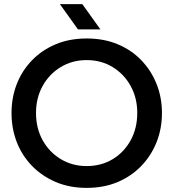

<svg xmlns="http://www.w3.org/2000/svg" viewBox="-20 -900 843 933"><path d="M401 13Q318 13 251 -15.5Q184 -44 135.5 -94Q87 -144 61.5 -209.5Q36 -275 36 -351Q36 -426 61.5 -491.5Q87 -557 135.5 -607Q184 -657 251 -685Q318 -713 401 -713Q485 -713 552 -685Q619 -657 667 -607Q715 -557 741 -491.5Q767 -426 767 -351Q767 -275 741 -209.5Q715 -144 667 -94Q619 -44 552 -15.5Q485 13 401 13ZM401 -93Q472 -93 527.5 -126.5Q583 -160 615 -218.5Q647 -277 647 -351Q647 -424 615 -482Q583 -540 527.5 -574Q472 -608 401 -608Q331 -608 275 -574Q219 -540 187 -482Q155 -424 155 -351Q155 -277 187 -219Q219 -161 275 -127Q331 -93 401 -93ZM359 -757 271 -880H380L468 -757Z"/></svg>

Font: MuseoModerno Medium
Style: Regular
Weight: 500
Designer: Pablo Cosgaya, Héctor Gatti, Marcela Romero, and the Authors of The MuseoModerno Project.
Foundry: Omnibus-Type Team
Version: Version 1.001